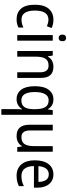

<svg xmlns="http://www.w3.org/2000/svg" viewBox="920 -1750 1018 2899"><g transform="rotate(90 1429.5 -300.0)"><path d="M271 -41Q170 -41 110.5 -108Q51 -175 51 -316Q51 -458 112.5 -527.5Q174 -597 276 -597Q313 -597 346.5 -589.5Q380 -582 403 -570L376 -499Q354 -508 327 -515Q300 -522 277 -522Q139 -522 139 -317Q139 -218 173 -166.5Q207 -115 274 -115Q309 -115 339 -123Q369 -131 395 -144V-70Q344 -41 271 -41Z M553 -789Q574 -789 588 -775Q602 -761 602 -732Q602 -704 588 -690Q574 -676 553 -676Q531 -676 516.5 -690Q502 -704 502 -732Q502 -761 516 -775Q530 -789 553 -789ZM594 -587V-51H509V-587Z M985 -597Q1070 -597 1113 -551Q1156 -505 1156 -406V-51H1071V-396Q1071 -524 970 -524Q895 -524 865 -475.5Q835 -427 835 -329V-51H750V-587H818L830 -514H835Q858 -556 898.5 -576.5Q939 -597 985 -597Z M1627 -37Q1627 -55 1628 -78.5Q1629 -102 1632 -124H1627Q1604 -87 1567 -64Q1530 -41 1476 -41Q1387 -41 1334 -110.5Q1281 -180 1281 -318Q1281 -456 1335.5 -526.5Q1390 -597 1479 -597Q1533 -597 1568.5 -575Q1604 -553 1627 -515H1632L1643 -587H1713V189H1627ZM1495 -113Q1565 -113 1596 -159Q1627 -205 1628 -298V-318Q1628 -422 1597.5 -473.5Q1567 -525 1493 -525Q1430 -525 1399.5 -469.5Q1369 -414 1369 -316Q1369 -217 1400 -165Q1431 -113 1495 -113Z M2271 -587V-51H2202L2190 -122H2185Q2162 -81 2122 -61Q2082 -41 2035 -41Q1947 -41 1905 -90Q1863 -139 1863 -237V-587H1949V-246Q1949 -114 2049 -114Q2126 -114 2156 -162.5Q2186 -211 2186 -306V-587Z M2613 -597Q2676 -597 2721 -566.5Q2766 -536 2789.5 -481.5Q2813 -427 2813 -357V-303H2487Q2491 -114 2639 -114Q2682 -114 2717 -123Q2752 -132 2790 -151V-76Q2753 -58 2716.5 -49.5Q2680 -41 2633 -41Q2522 -41 2461 -114Q2400 -187 2400 -315Q2400 -449 2457 -523Q2514 -597 2613 -597ZM2612 -527Q2557 -527 2525.5 -487Q2494 -447 2488 -371H2726Q2726 -438 2698.5 -482.5Q2671 -527 2612 -527Z"/></g></svg>

Font: Noto Sans Tamil UI SemiCondensed
Style: Regular
Weight: 400
Width: 4
Designer: Jelle Bosma - Monotype Design Team
Foundry: Monotype Imaging Inc.
Version: Version 2.004; ttfautohint (v1.8.4.7-5d5b)